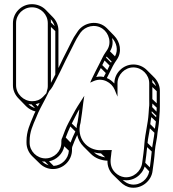

<svg xmlns="http://www.w3.org/2000/svg" viewBox="-20 -788 827 920"><path d="M350 -141C355 -120 365 -101 380 -86L415 -51C435 -31 463 -19 495 -18C494 8 504 32 521 49L557 84C571 98 589 109 609 111C661 117 706 77 711 31C715 1 720 -31 722 -64C724 -93 733 -123 735 -154C737 -170 741 -190 742 -208L744 -236C745 -247 746 -260 746 -275V-354C746 -378 735 -401 719 -417L684 -452C667 -469 644 -479 619 -479C570 -479 528 -438 528 -389V-388C517 -399 507 -408 492 -414C495 -421 499 -428 503 -436L521 -472C525 -480 529 -485 531 -489L539 -501C567 -540 555 -589 527 -617L492 -653C451 -694 384 -682 354 -640L346 -628C338 -617 330 -604 323 -589L305 -553C290 -524 275 -494 260 -462V-642C260 -667 250 -689 233 -706L198 -742C182 -758 158 -768 133 -768C83 -768 42 -727 42 -677V-379C42 -354 53 -332 70 -315L105 -279C117 -267 133 -258 150 -254C146 -246 142 -239 139 -230C124 -194 107 -159 107 -112V-104C107 -79 118 -56 134 -40L170 -5C187 12 209 22 234 22C284 22 325 -20 325 -69V-77C325 -77 325 -81 326 -83V-84C332 -101 341 -122 350 -141ZM695 -389V-310C695 -296 696 -283 694 -273L692 -244C689 -195 676 -151 672 -101C670 -68 665 -36 661 -6C656 32 619 66 576 61C560 59 544 51 532 39C513 20 507 -3 511 -33C511 -36 512 -42 513 -49V-50C513 -57 515 -63 516 -69H486C479 -69 472 -69 466 -68C395 -66 345 -128 366 -200C371 -228 375 -265 379 -296L384 -329L352 -279C338 -257 320 -221 308 -199C297 -179 286 -149 279 -130C275 -123 274 -119 274 -112V-104C274 -63 239 -29 198 -29C157 -29 122 -63 122 -104V-112C122 -156 137 -187 153 -224C166 -258 181 -283 198 -316L216 -352C228 -364 236 -380 244 -396L270 -448C286 -483 303 -515 319 -547L337 -583C344 -597 351 -610 358 -620L366 -632C388 -662 435 -676 472 -650C501 -630 518 -582 491 -545L483 -533C480 -529 476 -522 472 -514L454 -478C441 -454 435 -440 420 -410L412 -392L430 -400C473 -418 515 -392 529 -359L543 -325V-389C543 -430 578 -465 619 -465C660 -465 695 -430 695 -389ZM57 -379V-677C57 -719 91 -753 133 -753C175 -753 209 -719 209 -677V-379C209 -374 209 -369 208 -364L202 -341L186 -324C171 -309 154 -303 134 -303C93 -303 57 -338 57 -379ZM731 -351V-293L710 -313V-371ZM728 -375 710 -392C710 -397 710 -402 709 -406C718 -397 724 -387 728 -375ZM731 -272C731 -265 730 -259 730 -253L709 -275C710 -280 710 -286 710 -292ZM729 -234 728 -226 707 -247V-255ZM727 -206C726 -195 724 -183 722 -171L700 -193C701 -204 703 -215 705 -227ZM720 -152C718 -129 712 -105 709 -81L687 -103C689 -126 695 -149 698 -173ZM707 -62C705 -36 701 -11 698 14L676 -8C679 -32 683 -57 685 -83ZM673 10 695 33C689 70 653 101 611 96C595 94 580 86 568 74C617 84 661 51 673 10ZM484 -34C463 -37 444 -45 430 -58C441 -55 452 -53 464 -53ZM341 -158C333 -142 324 -121 318 -105L295 -129C301 -145 309 -165 317 -182ZM310 -66C308 -27 276 5 237 7L215 -15C251 -22 281 -51 288 -87ZM213 4C201 0 190 -6 181 -15C186 -14 190 -14 195 -14ZM148 -270C136 -274 125 -280 116 -289C121 -288 126 -288 131 -288ZM245 -639V-431L230 -402C228 -398 226 -395 224 -391V-659ZM242 -663 224 -680C224 -685 224 -691 223 -696C232 -687 238 -675 242 -663ZM531 -518 507 -542C520 -563 522 -585 517 -606C538 -584 548 -549 531 -518ZM515 -493C514 -492 513 -490 512 -488L488 -512C489 -514 490 -516 491 -517ZM505 -474 494 -452 470 -476 481 -498ZM487 -438C483 -431 480 -425 477 -419C466 -422 454 -422 441 -419C449 -436 455 -447 463 -462ZM151 -289C157 -290 163 -292 170 -295C167 -289 164 -284 161 -278ZM324 -196C334 -215 347 -243 359 -263L360 -262C358 -243 355 -222 352 -204C349 -194 347 -184 347 -174Z"/></svg>

Font: Blanket
Style: Ugh
Weight: 900
Foundry: Cannot Into Space Fonts
Version: Version 0.9